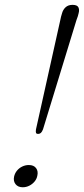

<svg xmlns="http://www.w3.org/2000/svg" viewBox="-20 -766 345 790"><path d="M278.5 -746Q297.5 -746 302.5 -736Q307.5 -726 303.5 -711.5Q302.5 -706.5 300.2 -699Q298 -691.5 294.5 -683L157 -234Q153 -223.5 148.2 -219.2Q143.5 -215 137 -215Q130 -215 128.2 -219.2Q126.5 -223.5 128 -233.5L228 -683Q229.5 -690.5 231.2 -697.5Q233 -704.5 235 -710.5Q239 -726 249.8 -736Q260.5 -746 278.5 -746ZM73.5 4.5Q54 4.5 44 -8.2Q34 -21 38 -39.5Q41 -53 49.8 -63.8Q58.5 -74.5 71.5 -80.8Q84.5 -87 98.5 -87Q119 -87 128.5 -74.2Q138 -61.5 133.5 -42.5Q131 -29.5 122.2 -19Q113.5 -8.5 100.8 -2Q88 4.5 73.5 4.5Z"/></svg>

Font: Fraunces ExtraLight
Style: Italic
Weight: 250
Italic angle: -16°
Version: Version 1.000;[b76b70a41]